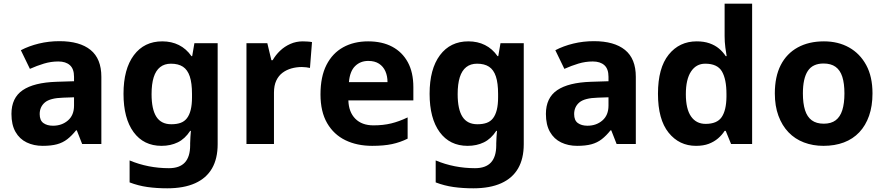

<svg xmlns="http://www.w3.org/2000/svg" viewBox="-20 -846 4791 1040"><path d="M302 -623Q412 -623 470.5 -575.5Q529 -528 529 -430V-66H425L396 -140H392Q369 -111 344.5 -92Q320 -73 288.5 -64.5Q257 -56 211 -56Q163 -56 124.5 -74.5Q86 -93 64 -131.5Q42 -170 42 -229Q42 -316 103 -357.5Q164 -399 286 -403L381 -406V-430Q381 -473 358.5 -493Q336 -513 296 -513Q256 -513 218 -501.5Q180 -490 142 -473L93 -574Q137 -597 190.5 -610Q244 -623 302 -623ZM323 -317Q251 -315 223 -291Q195 -267 195 -228Q195 -194 215 -179.5Q235 -165 267 -165Q315 -165 348 -193.5Q381 -222 381 -274V-319Z M859 -622Q909 -622 949 -602Q989 -582 1017 -542H1021L1033 -612H1159V-65Q1159 13 1128.5 66Q1098 119 1037 146.5Q976 174 886 174Q828 174 778.5 167Q729 160 682 142V23Q732 44 785.5 54.5Q839 65 895 65Q953 65 981.5 34Q1010 3 1010 -59V-70Q1010 -87 1011.5 -105Q1013 -123 1014 -137H1010Q982 -94 943 -75Q904 -56 855 -56Q758 -56 703.5 -130.5Q649 -205 649 -338Q649 -472 705 -547Q761 -622 859 -622ZM906 -501Q871 -501 847.5 -482.5Q824 -464 812.5 -427.5Q801 -391 801 -336Q801 -254 827 -213.5Q853 -173 908 -173Q937 -173 958 -180.5Q979 -188 992.5 -205.5Q1006 -223 1013 -251Q1020 -279 1020 -319V-337Q1020 -396 1008 -432Q996 -468 971 -484.5Q946 -501 906 -501Z M1620 -622Q1631 -622 1646 -621Q1661 -620 1670 -618L1659 -478Q1652 -480 1638.5 -481.5Q1625 -483 1615 -483Q1586 -483 1559 -475.5Q1532 -468 1510.5 -452Q1489 -436 1476.5 -409.5Q1464 -383 1464 -344V-66H1315V-612H1428L1450 -520H1457Q1473 -548 1497 -571Q1521 -594 1552.5 -608Q1584 -622 1620 -622Z M1974 -622Q2050 -622 2104.5 -593Q2159 -564 2189 -509Q2219 -454 2219 -374V-302H1867Q1869 -239 1904.5 -203Q1940 -167 2003 -167Q2056 -167 2099 -177.5Q2142 -188 2188 -210V-95Q2148 -75 2103.5 -65.5Q2059 -56 1996 -56Q1914 -56 1851 -86.5Q1788 -117 1752 -179Q1716 -241 1716 -335Q1716 -431 1748.5 -494.5Q1781 -558 1839 -590Q1897 -622 1974 -622ZM1975 -516Q1932 -516 1903.5 -488Q1875 -460 1870 -401H2079Q2079 -434 2067.5 -460Q2056 -486 2033 -501Q2010 -516 1975 -516Z M2517 -622Q2567 -622 2607 -602Q2647 -582 2675 -542H2679L2691 -612H2817V-65Q2817 13 2786.5 66Q2756 119 2695 146.5Q2634 174 2544 174Q2486 174 2436.5 167Q2387 160 2340 142V23Q2390 44 2443.5 54.5Q2497 65 2553 65Q2611 65 2639.5 34Q2668 3 2668 -59V-70Q2668 -87 2669.5 -105Q2671 -123 2672 -137H2668Q2640 -94 2601 -75Q2562 -56 2513 -56Q2416 -56 2361.5 -130.5Q2307 -205 2307 -338Q2307 -472 2363 -547Q2419 -622 2517 -622ZM2564 -501Q2529 -501 2505.5 -482.5Q2482 -464 2470.5 -427.5Q2459 -391 2459 -336Q2459 -254 2485 -213.5Q2511 -173 2566 -173Q2595 -173 2616 -180.5Q2637 -188 2650.5 -205.5Q2664 -223 2671 -251Q2678 -279 2678 -319V-337Q2678 -396 2666 -432Q2654 -468 2629 -484.5Q2604 -501 2564 -501Z M3197 -623Q3307 -623 3365.5 -575.5Q3424 -528 3424 -430V-66H3320L3291 -140H3287Q3264 -111 3239.5 -92Q3215 -73 3183.5 -64.5Q3152 -56 3106 -56Q3058 -56 3019.5 -74.5Q2981 -93 2959 -131.5Q2937 -170 2937 -229Q2937 -316 2998 -357.5Q3059 -399 3181 -403L3276 -406V-430Q3276 -473 3253.5 -493Q3231 -513 3191 -513Q3151 -513 3113 -501.5Q3075 -490 3037 -473L2988 -574Q3032 -597 3085.5 -610Q3139 -623 3197 -623ZM3218 -317Q3146 -315 3118 -291Q3090 -267 3090 -228Q3090 -194 3110 -179.5Q3130 -165 3162 -165Q3210 -165 3243 -193.5Q3276 -222 3276 -274V-319Z M3750 -56Q3659 -56 3601.5 -127.5Q3544 -199 3544 -338Q3544 -478 3602 -550Q3660 -622 3754 -622Q3793 -622 3823 -611.5Q3853 -601 3874.5 -583Q3896 -565 3911 -542H3916Q3913 -558 3909 -588.5Q3905 -619 3905 -651V-826H4054V-66H3940L3911 -137H3905Q3891 -115 3869.5 -96.5Q3848 -78 3819 -67Q3790 -56 3750 -56ZM3802 -175Q3864 -175 3889 -211.5Q3914 -248 3915 -321V-337Q3915 -417 3890.5 -459Q3866 -501 3800 -501Q3751 -501 3723 -458.5Q3695 -416 3695 -336Q3695 -256 3723 -215.5Q3751 -175 3802 -175Z M4706 -340Q4706 -272 4687.5 -219Q4669 -166 4634.5 -129.5Q4600 -93 4551 -74.5Q4502 -56 4440 -56Q4383 -56 4334.5 -74.5Q4286 -93 4251 -129.5Q4216 -166 4196.5 -219Q4177 -272 4177 -340Q4177 -431 4209 -493.5Q4241 -556 4301 -589Q4361 -622 4443 -622Q4520 -622 4579 -589Q4638 -556 4672 -493.5Q4706 -431 4706 -340ZM4329 -340Q4329 -286 4340.5 -249.5Q4352 -213 4377 -194.5Q4402 -176 4442 -176Q4482 -176 4506.5 -194.5Q4531 -213 4542.5 -249.5Q4554 -286 4554 -340Q4554 -394 4542.5 -430Q4531 -466 4506 -484Q4481 -502 4441 -502Q4382 -502 4355.5 -461.5Q4329 -421 4329 -340Z"/></svg>

Font: Noto Sans Malayalam UI
Style: Regular
Weight: 400
Designer: Jelle Bosma - Monotype Design Team
Foundry: Monotype Imaging Inc.
Version: Version 2.104